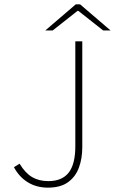

<svg xmlns="http://www.w3.org/2000/svg" viewBox="-20 -850 528 882"><path d="M200 12Q148 12 108 -12.5Q68 -37 44 -82L70 -98Q96 -55 127.5 -36.5Q159 -18 202 -18Q265 -18 295.5 -57Q326 -96 326 -178V-660H358V-174Q358 -122 342.5 -80Q327 -38 292.5 -13Q258 12 200 12ZM188 -710 328 -830H348L488 -710H454L340 -800H336L222 -710Z"/></svg>

Font: Source Sans 3 VF
Style: Regular
Weight: 200
Designer: Paul D. Hunt
Foundry: Adobe
Version: Version 3.046;hotconv 1.0.118;makeotfexe 2.5.65603